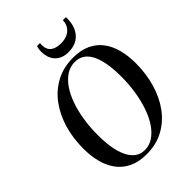

<svg xmlns="http://www.w3.org/2000/svg" viewBox="-276 -1086 1217 1217"><g transform="rotate(-45 332.0 -477.5)"><path d="M299.5 11.5Q229.5 11.5 180 -12.2Q130.5 -36 99.5 -78Q68.5 -120 54 -176.2Q39.5 -232.5 39.5 -297.5Q39.5 -392 64 -474.2Q88.5 -556.5 135.2 -619Q182 -681.5 248.8 -716.8Q315.5 -752 400 -752Q470 -752 519.5 -728.5Q569 -705 599.5 -663Q630 -621 644 -565.8Q658 -510.5 658 -446.5Q658 -352.5 634 -269.5Q610 -186.5 563.8 -123.2Q517.5 -60 450.8 -24.2Q384 11.5 299.5 11.5ZM309.5 -15.5Q350 -15.5 384.5 -38.2Q419 -61 446.5 -101.5Q474 -142 493.2 -197Q512.5 -252 522.8 -316.5Q533 -381 533 -451Q533 -510 525.5 -559.8Q518 -609.5 501.2 -646.8Q484.5 -684 457 -704.5Q429.5 -725 389 -725Q348.5 -725 314 -703Q279.5 -681 251.8 -641.2Q224 -601.5 204.8 -547.5Q185.5 -493.5 175.2 -428.8Q165 -364 165 -292.5Q165 -234 173 -183.8Q181 -133.5 198.5 -95.8Q216 -58 243.5 -36.8Q271 -15.5 309.5 -15.5ZM406.5 -796.5Q373.5 -796.5 350.5 -807Q327.5 -817.5 313 -834.8Q298.5 -852 291.8 -873.8Q285 -895.5 285 -919Q285 -935 287 -945.5Q289 -956 292 -965.5H318.5Q315 -931.5 325 -910.5Q335 -889.5 357.8 -879.5Q380.5 -869.5 413.5 -869.5Q447.5 -869.5 471.8 -881.8Q496 -894 509.5 -915.5Q523 -937 523.5 -965.5H551Q553 -914.5 536.8 -876.5Q520.5 -838.5 487.8 -817.5Q455 -796.5 406.5 -796.5Z"/></g></svg>

Font: Merriweather 144pt Medium
Style: Italic
Weight: 500
Italic angle: -7.8°
Version: Version 2.101